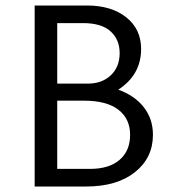

<svg xmlns="http://www.w3.org/2000/svg" viewBox="-20 -678 625 698"><path d="M410 -352Q469 -331 502.5 -288.5Q536 -246 536 -188Q536 -104 470.5 -52Q405 0 294 0H106V-658H296Q385 -658 439 -615Q493 -572 493 -500Q493 -406 410 -352ZM282 -594H188V-374H299Q351 -374 383 -404.5Q415 -435 415 -485Q415 -534 382 -564Q349 -594 282 -594ZM307 -64Q377 -64 415 -97Q453 -130 453 -188Q453 -246 410.5 -279Q368 -312 285 -312H188V-64Z"/></svg>

Font: EauTestInfant Medium
Style: Regular
Weight: 500
Designer: Christian Thalmann (Catharsis Fonts)
Version: Version 0.001;PS 000.001;hotconv 1.0.88;makeotf.lib2.5.64775